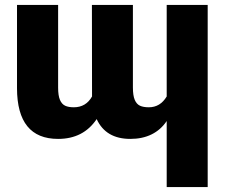

<svg xmlns="http://www.w3.org/2000/svg" viewBox="-20 -548 907 771"><path d="M649.4 -160.6V-528.3H814V203.1H649.4V-62Q625.5 -26.4 588.6 -8.3Q551.8 9.8 503.4 9.8Q404.8 9.8 368.2 -69.8Q314.9 9.8 213.4 9.8Q48.8 9.8 48.3 -193.4V-528.3H213.4V-195.8Q213.4 -164.1 220.7 -147Q228 -129.9 241.5 -123.5Q254.9 -117.2 276.4 -117.2Q325.2 -117.2 349.6 -160.6L349.1 -528.3H513.7V-196.8Q513.7 -164.6 521 -147.2Q528.3 -129.9 542 -123.5Q555.7 -117.2 577.6 -117.2Q623.5 -117.2 649.4 -160.6Z"/></svg>

Font: Mardoto Black
Style: Regular
Weight: 900
Designer: Christian Robertson, Vahan Hovhannisyan
Foundry: Google
Version: Version 1.000